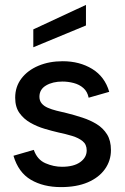

<svg xmlns="http://www.w3.org/2000/svg" viewBox="-20 -757 509 784"><path d="M229 7Q157 7 106 -23Q55 -53 35 -121L118 -145Q132 -105 165.5 -90.5Q199 -76 233 -76Q281 -76 307.5 -95Q334 -114 334 -143Q334 -167 317.5 -180.5Q301 -194 274.5 -202Q248 -210 219 -216Q193 -222 162.5 -231Q132 -240 104.5 -255.5Q77 -271 59.5 -295.5Q42 -320 42 -358Q42 -403 67.5 -436.5Q93 -470 137 -488.5Q181 -507 236 -507Q305 -507 356.5 -475.5Q408 -444 426 -382L342 -358Q337 -383 320.5 -397.5Q304 -412 281 -418Q258 -424 235 -424Q195 -424 168 -408Q141 -392 141 -362Q141 -346 150 -335Q159 -324 175 -317Q191 -310 211 -305Q231 -300 253 -295Q285 -287 317 -276.5Q349 -266 375 -250Q401 -234 417 -208.5Q433 -183 433 -144Q433 -101 408.5 -66.5Q384 -32 338.5 -12.5Q293 7 229 7ZM116 -564V-637L331 -737V-653Z"/></svg>

Font: Envelope Sans Variable
Style: Regular
Weight: 500
Designer: Andreas Rasmussen / Norman Anderson
Foundry: mail.de GmbH
Version: Version 1.150